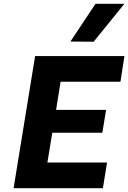

<svg xmlns="http://www.w3.org/2000/svg" viewBox="-20 -997 679 1017"><path d="M301 -564 277 -415H542L522 -294H257L231 -136H547L525 0H52L166 -700H639L618 -564ZM353 -777 486 -977H639L476 -776Z"/></svg>

Font: Be Vietnam ExtraBold
Style: Italic
Weight: 800
Italic angle: -9.778°
Designer: Gabriel Lam
Foundry: TypeRant
Version: Version 3.000